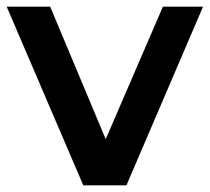

<svg xmlns="http://www.w3.org/2000/svg" viewBox="-25 -554 627 574"><path d="M582 -534 353 0H224L-5 -534H125L291 -138L462 -534Z"/></svg>

Font: mBank SemiBold
Style: Regular
Weight: 600
Designer: Julieta Ulanovsky
Foundry: Julieta Ulanovsky
Version: Version 7.200